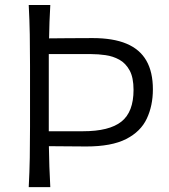

<svg xmlns="http://www.w3.org/2000/svg" viewBox="-20 -764 689 784"><path d="M179.2 -228.1V-543.1H353.2Q381.1 -543.1 411.1 -538.8Q441.2 -534.6 467.2 -520.3Q493.1 -506 509.2 -476.7Q525.3 -447.3 525.3 -397.1Q525.3 -306.8 475.8 -267.5Q426.4 -228.1 318.9 -228.1ZM97.3 0H185.4Q182.9 -43.3 181.6 -83.7Q180.3 -124.2 179.6 -167.1Q210.9 -167.1 253.5 -166.5Q296.1 -165.9 332.2 -165.9Q435.6 -165.9 495.1 -196.3Q554.6 -226.7 579.4 -279.6Q604.3 -332.6 604.3 -399.1Q604.3 -470.1 577.6 -516.5Q550.9 -562.9 496.4 -585.7Q442 -608.5 358.1 -608.5Q301.9 -608.5 257 -608Q212.1 -607.4 180.4 -607.3Q181.1 -641.3 182.1 -674.8Q183.2 -708.2 185.4 -743.5H97.3Q100.6 -680.9 101.6 -623Q102.6 -565 102.6 -495.5V-246.5Q102.6 -177.8 101.6 -120.1Q100.6 -62.4 97.3 0Z"/></svg>

Font: Pinar-VF
Style: Regular
Weight: 300
Designer: Amin Abedi
Version: Version 3.0